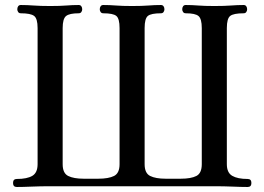

<svg xmlns="http://www.w3.org/2000/svg" viewBox="-20 -747 1055 766"><path d="M47 -1Q32 -1 32 -17Q32 -33 47 -33Q88 -33 109 -45.5Q130 -58 130 -92V-635Q130 -673 116 -683.5Q102 -694 63 -694Q56 -694 52.5 -699Q49 -704 49 -710Q49 -717 52.5 -722Q56 -727 63 -727Q88 -727 114.5 -725Q141 -723 180 -723Q220 -723 244.5 -725Q269 -727 294 -727Q301 -727 304.5 -722Q308 -717 308 -710Q308 -704 304.5 -699Q301 -694 294 -694Q257 -694 243.5 -683Q230 -672 230 -635V-92Q230 -56 252 -45Q274 -34 314 -34H372Q413 -34 435 -45Q457 -56 457 -92V-635Q457 -673 444 -683.5Q431 -694 392 -694Q385 -694 381.5 -699Q378 -704 378 -710Q378 -717 381.5 -722Q385 -727 392 -727Q418 -727 443 -725Q468 -723 507 -723Q547 -723 572 -725Q597 -727 622 -727Q629 -727 632.5 -722Q636 -717 636 -710Q636 -704 632.5 -699Q629 -694 622 -694Q583 -694 570 -683.5Q557 -673 557 -635V-92Q557 -56 579 -45Q601 -34 641 -34H701Q742 -34 763.5 -45Q785 -56 785 -92V-635Q785 -672 772 -683Q759 -694 721 -694Q714 -694 710.5 -699Q707 -704 707 -710Q707 -717 710.5 -722Q714 -727 721 -727Q746 -727 771 -725Q796 -723 835 -723Q876 -723 901.5 -725Q927 -727 952 -727Q959 -727 962.5 -722Q966 -717 966 -710Q966 -704 962.5 -699Q959 -694 952 -694Q912 -694 898.5 -683.5Q885 -673 885 -635V-92Q885 -58 906.5 -45.5Q928 -33 968 -33Q983 -33 983 -17Q983 -1 968 -1Q943 -1 908.5 -2.5Q874 -4 834 -4H180Q141 -4 106 -2.5Q71 -1 47 -1Z"/></svg>

Font: Zen Old Mincho Medium
Style: Regular
Weight: 500
Designer: Yoshimichi Ohira
Foundry: Positype
Version: Version 1.500